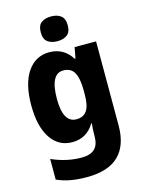

<svg xmlns="http://www.w3.org/2000/svg" viewBox="-145 -852 881 1176"><g transform="rotate(-15 295.5 -264.0)"><path d="M230 -559Q321 -559 371 -480H376L389 -549H525V-14Q525 110 459 175Q393 240 256 240Q201 240 155.5 232Q110 224 67 205V74Q161 116 257 116Q311 116 338.5 90.5Q366 65 366 9V0Q366 -16 367 -35Q368 -54 370 -71H366Q318 10 226 10Q139 10 89.5 -64.5Q40 -139 40 -273Q40 -409 91 -484Q142 -559 230 -559ZM284 -429Q202 -429 202 -270Q202 -119 286 -119Q331 -119 352.5 -150.5Q374 -182 374 -254V-277Q374 -356 353 -392.5Q332 -429 284 -429ZM298 -768Q336 -768 359.5 -750Q383 -732 383 -689Q383 -646 359 -628.5Q335 -611 298 -611Q260 -611 236 -628.5Q212 -646 212 -689Q212 -733 235.5 -750.5Q259 -768 298 -768Z"/></g></svg>

Font: Noto Sans Tamil SemiCondensed ExtraBold
Style: Regular
Weight: 800
Width: 4
Designer: Jelle Bosma - Monotype Design Team
Foundry: Monotype Imaging Inc.
Version: Version 2.004; ttfautohint (v1.8.4.7-5d5b)